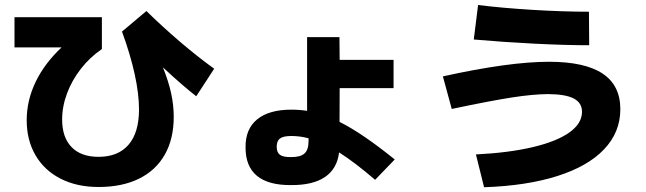

<svg xmlns="http://www.w3.org/2000/svg" viewBox="-20 -747 2633 783"><path d="M88.9 -256.8Q88.9 -336.9 125 -412.4Q161.1 -487.8 231 -553.7H39.1V-676.8H395.5V-546.9Q346.7 -513.7 310.1 -466.8Q273.4 -419.9 253.4 -366.2Q233.4 -312.5 233.4 -259.8Q233.4 -186.5 272 -147Q310.5 -107.4 381.8 -107.4Q461.9 -107.4 504.4 -157Q546.9 -206.5 546.9 -300.8Q546.9 -363.8 529.3 -444.3Q511.7 -524.9 477.5 -618.2L577.1 -702.1Q640.1 -640.1 713.1 -577.6Q786.1 -515.1 853.5 -466.8L780.3 -354.5Q727.1 -395.5 644.5 -472.2Q667.5 -414.6 678 -366.2Q688.5 -317.9 688.5 -270.5Q688.5 -180.7 652.1 -116.5Q615.7 -52.2 546.9 -18.3Q478 15.6 381.8 15.6Q293.9 15.6 227.5 -18.1Q161.1 -51.8 125 -113.5Q88.9 -175.3 88.9 -256.8Z M981.4 -146.5Q980.5 -220.7 1028.8 -260.3Q1077.1 -299.8 1168 -299.8Q1201.7 -299.8 1232.4 -294.9V-595.7H1364.3L1365.2 -502.9H1585V-387.7H1365.2L1364.7 -250Q1457.5 -203.6 1589.8 -96.7L1509.8 -13.7Q1426.8 -85 1362.8 -125.5Q1355 -59.1 1305.7 -25.4Q1256.3 8.3 1168 7.8Q1074.7 8.8 1027.8 -30Q981 -68.8 981.4 -146.5ZM1166 -106.4Q1204.6 -106 1221.4 -120.8Q1238.3 -135.7 1238.3 -170.9V-183.1Q1203.1 -192.4 1168 -192.4Q1135.7 -192.4 1122.1 -182.4Q1108.4 -172.4 1108.4 -148.4Q1108.4 -125.5 1121.6 -115.7Q1134.8 -106 1166 -106.4Z M2353.5 -291Q2353.5 -327.6 2320.1 -345.2Q2286.6 -362.8 2214.8 -363.3Q2153.3 -362.8 2066.7 -349.4Q1980 -335.9 1822.3 -302.7L1786.1 -435.5Q2055.7 -495.1 2218.8 -495.1Q2364.7 -495.1 2437.3 -447Q2509.8 -398.9 2509.8 -301.8Q2509.8 -208 2443.8 -138.4Q2377.9 -68.8 2252.9 -29.1Q2127.9 10.7 1954.1 16.6L1920.9 -117.2Q2056.2 -124 2153.6 -147.2Q2251 -170.4 2302.2 -207Q2353.5 -243.7 2353.5 -291ZM1912.1 -585.9 1929.7 -726.6Q2027.3 -714.4 2151.9 -706.8Q2276.4 -699.2 2381.8 -699.2L2382.8 -562.5Q2287.6 -562.5 2160.9 -568.8Q2034.2 -575.2 1912.1 -585.9Z"/></svg>

Font: Pretendard GOV ExtraBold
Style: Regular
Weight: 800
Designer: Base glyphs from Inter by Rasmus Andersson; Hangeul glyphs from Noto Sans CJK(Source Han Sans) by Jang Soo-young and Kan
Foundry: Kil Hyung-jin
Version: Version 1.309